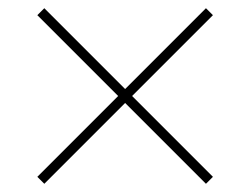

<svg xmlns="http://www.w3.org/2000/svg" viewBox="-20 -587 610 468"><path d="M482 -567 499 -550 302 -353 499 -156 482 -139 285 -336 88 -139 71 -156 268 -353 71 -550 88 -567 285 -370Z"/></svg>

Font: Noto Sans Symbols Thin
Style: Regular
Weight: 250
Version: Version 2.002